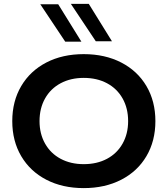

<svg xmlns="http://www.w3.org/2000/svg" viewBox="-20 -956 860 986"><path d="M778 -334Q778 -232 732 -154Q686 -76 602.5 -33Q519 10 410 10Q301 10 218 -33Q135 -76 89 -154Q43 -232 43 -334Q43 -436 89 -514Q135 -592 218 -635Q301 -678 410 -678Q519 -678 602.5 -635Q686 -592 732 -514Q778 -436 778 -334ZM638 -334Q638 -400 609.5 -450.5Q581 -501 529.5 -528.5Q478 -556 410 -556Q343 -556 291.5 -528.5Q240 -501 211.5 -450.5Q183 -400 183 -334Q183 -269 211.5 -218.5Q240 -168 291.5 -140.5Q343 -113 410 -113Q478 -113 529.5 -140.5Q581 -168 609.5 -218.5Q638 -269 638 -334ZM315 -742 187 -934H279L398 -742ZM472 -744 344 -936H436L555 -744Z"/></svg>

Font: Madhuban SemiBold
Style: Regular
Weight: 600
Designer: jaikishan Patel
Foundry: MagicType
Version: Version 1.000